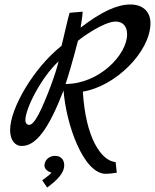

<svg xmlns="http://www.w3.org/2000/svg" viewBox="-20 -657 690 855"><path d="M225 37C199 37 178 56 178 80C178 96 193 107 209 112C204 120 183 134 168 146L190 178C237 144 266 112 266 79C266 53 250 37 225 37ZM495 65C430 59 361 -44 349 -249C493 -272 650 -426 650 -554C650 -605 616 -637 561 -637C501 -637 432 -605 339 -534C345 -570 348 -595 348 -605L290 -600C285 -588 259 -470 254 -453C129 -354 25 -174 25 -78C25 -35 45 -7 77 -7C140 -7 196 -81 263 -254C274 -105 351 117 451 117C464 117 483 115 500 112ZM204 -269C168 -175 135 -101 110 -101C100 -101 93 -109 93 -122C93 -174 164 -313 241 -384C234 -355 224 -323 204 -269ZM272 -283C281 -309 305 -388 327 -475C345 -491 443 -561 495 -561C527 -561 546 -540 546 -504C546 -413 421 -283 272 -283Z"/></svg>

Font: Marck Script
Style: Regular
Weight: 400
Designer: Denis Masharov, Marck Fogel
Foundry: Denis Masharov
Version: Version 1.002